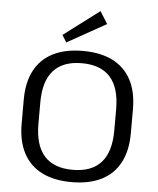

<svg xmlns="http://www.w3.org/2000/svg" viewBox="-61 -984 860 1044"><g transform="rotate(5 369.0 -462.0)"><path d="M369 8Q273 8 206.5 -25.5Q140 -59 105.5 -124.5Q71 -190 71 -284V-416Q71 -511 105.5 -576Q140 -641 206.5 -674.5Q273 -708 369 -708Q465 -708 531.5 -674.5Q598 -641 632.5 -576Q667 -511 667 -416V-284Q667 -190 632.5 -124.5Q598 -59 531.5 -25.5Q465 8 369 8ZM369 -59Q472 -59 524 -117Q576 -175 576 -292V-408Q576 -525 524 -583Q472 -641 369 -641Q266 -641 214 -583Q162 -525 162 -408V-292Q162 -175 214 -117Q266 -59 369 -59ZM487 -865 274 -746 250 -785 445 -932Z"/></g></svg>

Font: Pathway Extreme 72pt Medium
Style: Regular
Weight: 500
Designer: Eduardo Rodriguez Tunni
Foundry: Eduardo Rodriguez Tunni
Version: Version 1.001;gftools[0.9.26]